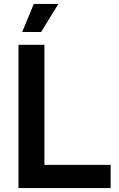

<svg xmlns="http://www.w3.org/2000/svg" viewBox="-20 -957 606 977"><path d="M74 0V-729H206V-118H543V0ZM93 -794 152 -937H277L189 -794Z"/></svg>

Font: Mona Sans SemiBold
Style: Regular
Weight: 600
Designer: Deni Anggara
Foundry: GitHub
Version: Version 2.000;Glyphs 3.2.3 (3260)